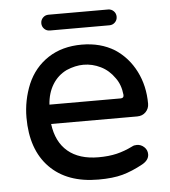

<svg xmlns="http://www.w3.org/2000/svg" viewBox="-49 -679 650 734"><g transform="rotate(-5 276.5 -311.5)"><path d="M133.8 -603.5Q133.8 -616.2 142.6 -625Q151.4 -633.8 164.1 -633.8H392.6Q405.3 -633.8 414.1 -625Q422.9 -616.2 422.9 -603.5Q422.9 -590.8 414.1 -582Q405.3 -573.2 392.6 -573.2H164.1Q151.4 -573.2 142.6 -582Q133.8 -590.8 133.8 -603.5ZM45.9 -249Q45.9 -315.4 71.3 -377Q97.7 -438.5 151.4 -473.6Q205.1 -508.8 280.3 -508.8Q352.5 -508.8 406.2 -475.6Q457 -442.4 485.4 -386.2Q513.7 -330.1 513.7 -261.7Q513.7 -243.2 501 -230Q488.3 -216.8 467.8 -216.8H137.7Q146.5 -147.5 189.9 -110.8Q233.4 -74.2 307.6 -74.2Q346.7 -74.2 377.4 -81.5Q408.2 -88.9 439.5 -104.5Q446.3 -108.4 457 -108.4Q472.7 -108.4 484.9 -97.2Q497.1 -85.9 497.1 -69.3Q497.1 -46.9 470.7 -32.2Q429.7 -9.8 392.6 0.5Q355.5 10.7 299.8 10.7Q179.7 10.7 112.8 -57.6Q45.9 -126 45.9 -249ZM422.9 -303.7Q418.9 -342.8 399.4 -369.1Q377.9 -400.4 346.2 -416Q314.5 -431.6 280.3 -431.6Q249 -431.6 214.8 -417Q180.7 -400.4 160.6 -367.7Q140.6 -335 137.7 -291H411.1Q423.8 -291 422.9 -303.7Z"/></g></svg>

Font: jf-openhuninn-1.0
Style: Regular
Weight: 400
Designer: [Kosugi Maru]
      Designed by Motoya company      

      [Varela Round]
      Joe Prince(Latin component); Avraham Co
Foundry: justfont CO.,LTD.
Version: 1.0